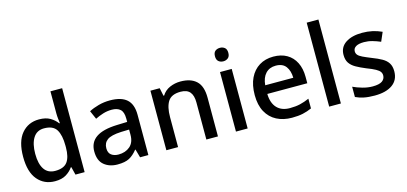

<svg xmlns="http://www.w3.org/2000/svg" viewBox="-66 -1214 3556 1679"><g transform="rotate(-15 1712.0 -375.0)"><path d="M268 10Q171 10 111.5 -60Q52 -130 52 -268Q52 -407 112 -478Q172 -549 270 -549Q331 -549 370 -526Q409 -503 433 -470H439Q437 -484 434 -510.5Q431 -537 431 -558V-760H537V0H454L436 -72H431Q408 -38 369 -14Q330 10 268 10ZM293 -77Q371 -77 403 -120.5Q435 -164 435 -251V-267Q435 -362 404.5 -412Q374 -462 292 -462Q227 -462 194 -409.5Q161 -357 161 -266Q161 -175 194 -126Q227 -77 293 -77Z M912 -549Q1014 -549 1064 -504.5Q1114 -460 1114 -365V0H1039L1018 -75H1014Q979 -31 940.5 -10.5Q902 10 834 10Q761 10 713 -29.5Q665 -69 665 -153Q665 -235 727.5 -278Q790 -321 918 -325L1010 -328V-358Q1010 -418 983 -442Q956 -466 907 -466Q865 -466 827 -454Q789 -442 755 -425L721 -502Q759 -522 808.5 -535.5Q858 -549 912 -549ZM937 -257Q845 -253 809.5 -226.5Q774 -200 774 -152Q774 -110 799.5 -91Q825 -72 864 -72Q927 -72 968 -107Q1009 -142 1009 -212V-259Z M1550 -549Q1644 -549 1694 -502Q1744 -455 1744 -351V0H1639V-336Q1639 -399 1612.5 -430.5Q1586 -462 1528 -462Q1446 -462 1414.5 -413Q1383 -364 1383 -272V0H1277V-539H1361L1376 -467H1382Q1408 -509 1453.5 -529Q1499 -549 1550 -549Z M2013 -539V0H1907V-539ZM1961 -744Q1985 -744 2003 -730Q2021 -716 2021 -683Q2021 -651 2003 -636.5Q1985 -622 1961 -622Q1935 -622 1917.5 -636.5Q1900 -651 1900 -683Q1900 -716 1917.5 -730Q1935 -744 1961 -744Z M2391 -549Q2462 -549 2513 -519.5Q2564 -490 2591.5 -435Q2619 -380 2619 -305V-247H2257Q2259 -164 2300.5 -120Q2342 -76 2417 -76Q2469 -76 2509.5 -85.5Q2550 -95 2593 -114V-26Q2553 -8 2511.5 1Q2470 10 2413 10Q2335 10 2275 -21Q2215 -52 2181.5 -113.5Q2148 -175 2148 -265Q2148 -356 2178.5 -419Q2209 -482 2263.5 -515.5Q2318 -549 2391 -549ZM2391 -467Q2334 -467 2299.5 -430Q2265 -393 2259 -325H2513Q2512 -388 2483 -427.5Q2454 -467 2391 -467Z M2857 0H2751V-760H2857Z M3381 -152Q3381 -73 3323 -31.5Q3265 10 3162 10Q3105 10 3064.5 1.5Q3024 -7 2990 -23V-116Q3026 -99 3073 -85.5Q3120 -72 3165 -72Q3225 -72 3251.5 -91Q3278 -110 3278 -142Q3278 -160 3268 -174.5Q3258 -189 3230.5 -204.5Q3203 -220 3150 -240Q3099 -261 3063 -281.5Q3027 -302 3008 -330.5Q2989 -359 2989 -404Q2989 -474 3045.5 -511.5Q3102 -549 3195 -549Q3244 -549 3287.5 -539.5Q3331 -530 3372 -511L3337 -430Q3302 -445 3265 -455.5Q3228 -466 3190 -466Q3142 -466 3117 -451Q3092 -436 3092 -409Q3092 -390 3103.5 -376Q3115 -362 3144 -348Q3173 -334 3223 -314Q3273 -295 3308.5 -275Q3344 -255 3362.5 -226Q3381 -197 3381 -152Z"/></g></svg>

Font: Noto Sans Tangsa Medium
Style: Regular
Weight: 500
Version: Version 1.504